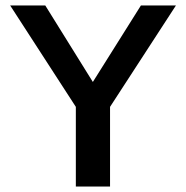

<svg xmlns="http://www.w3.org/2000/svg" viewBox="-20 -680 679 700"><path d="M256.5 0V-290.4L17.1 -660H145.1L318.5 -381.2L493.7 -660H621.4L381.2 -290.4V0Z"/></svg>

Font: Panamera Thin
Style: Regular
Weight: 100
Designer: Bastien Sozeau
Foundry: NBR — Bastien Sozeau
Version: Version 3.003;gftools[0.9.33]